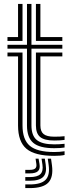

<svg xmlns="http://www.w3.org/2000/svg" viewBox="-20 -790 369 984"><path d="M257.8 -30.5Q183.2 -30.5 150.8 -57.6Q118.3 -84.7 118.3 -147.1V-540.6H18.3V-560.4H118.3V-770H141.2V-560.4H299.5V-540.6H141.2V-147.1Q141.2 -95.2 168.3 -72.7Q195.4 -50.2 257.8 -50.2Q271.8 -50.2 284.8 -50.9Q297.7 -51.7 310.9 -53.1V-34Q300.8 -32.2 288 -31.4Q275.2 -30.5 257.8 -30.5ZM257.8 8.7Q158.6 8.7 115.6 -27.5Q72.5 -63.8 72.5 -147.1V-501H18.3V-520.7H95.4V-147.1Q95.4 -74 133.1 -42.5Q170.8 -10.9 257.8 -10.9Q272.3 -10.9 285.1 -11.9Q297.9 -13 310.9 -14.9V4.2Q290.8 8.7 257.8 8.7ZM257.8 -69.9Q207.6 -69.9 185.9 -87.8Q164.1 -105.7 164.1 -147.1V-520.7H299.5V-501H187V-147.1Q187 -116.2 203.6 -102.8Q220.1 -89.5 257.8 -89.5Q273 -89.5 286.3 -90Q299.5 -90.4 310.9 -91.9V-72.9Q300.1 -71.4 287 -70.7Q273.8 -69.9 257.8 -69.9ZM18.3 -580.2V-600H72.5V-770H95.4V-580.2ZM164.1 -580.2V-770H187V-600H299.5V-580.2ZM224.8 23.2H241.6L246.3 57.1Q254.4 118.3 227.4 146.1Q200.5 174 132.5 174H109.6V155.2H132.5Q190.4 155.2 213.4 131.8Q236.4 108.4 229.5 57.1ZM162.3 23.2H177.7L182.4 50.3Q186.8 75.2 174.9 86.9Q162.9 98.6 132.5 98.6H109.6V80.5H132.5Q152.8 80.5 160.7 73.2Q168.6 65.9 166.3 50.3ZM192.9 23.2H209.7L214.3 53.7Q220.8 96.8 201.4 116.5Q182 136.3 132.5 136.3H109.6V117.5H132.5Q171.7 117.5 187.1 102.3Q202.5 87.2 197.5 53.7Z"/></svg>

Font: Big Shoulders Inline Text Thin
Style: Regular
Weight: 100
Designer: Patric King
Foundry: XO Type Co
Version: Version 2.002